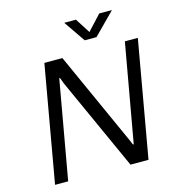

<svg xmlns="http://www.w3.org/2000/svg" viewBox="-131 -1046 1079 1161"><g transform="rotate(-15 408.5 -466.0)"><path d="M469.2 -797.9 377 -932.1H450.2L509.8 -838.9L596.2 -932.1H675.8L543 -797.9ZM69.8 0 198.2 -729H311L575.2 -144L587.9 -113.8H592.8L702.1 -729H783.2L654.8 0H542L278.8 -581.1L266.1 -616.2H261.2L151.9 0Z"/></g></svg>

Font: Hubot Sans
Style: Italic
Weight: 400
Italic angle: -10°
Designer: Deni Anggara
Foundry: GitHub
Version: Version 1.001;gftools[0.9.31]